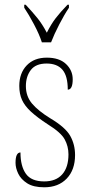

<svg xmlns="http://www.w3.org/2000/svg" viewBox="-20 -786 382 816"><path d="M168 10Q122 10 95.5 -7Q69 -24 57.5 -48Q46 -72 46 -94Q46 -138 67 -138Q67 -80 90 -47.5Q113 -15 168 -15Q218 -15 244.5 -45Q271 -75 271 -130Q271 -164 255 -193.5Q239 -223 184 -257Q138 -287 111.5 -311.5Q85 -336 73.5 -361.5Q62 -387 62 -421Q62 -475 93.5 -508Q125 -541 179 -541Q232 -541 260.5 -514Q289 -487 289 -449Q289 -405 268 -405Q268 -463 245.5 -489.5Q223 -516 178 -516Q132 -516 111 -488.5Q90 -461 90 -420Q90 -377 116 -346Q142 -315 194 -283Q258 -245 278.5 -208.5Q299 -172 299 -127Q299 -64 263.5 -27Q228 10 168 10ZM158 -606Q147 -640 124.5 -682.5Q102 -725 83 -753V-766H89Q119 -734 139.5 -708.5Q160 -683 179 -647Q197 -683 216.5 -708.5Q236 -734 267 -766H273V-753Q254 -725 232 -682.5Q210 -640 197 -606Z"/></svg>

Font: Noto Serif Sinhala Condensed Thin
Style: Regular
Weight: 100
Width: 3
Designer: Jelle Bosma - Monotype Design Team
Foundry: Monotype Imaging Inc.
Version: Version 2.007; ttfautohint (v1.8.4.7-5d5b)